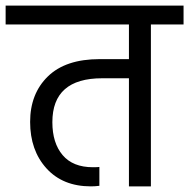

<svg xmlns="http://www.w3.org/2000/svg" viewBox="-42 -662 672 682"><path d="M610 -642V-575H494V0H416V-384H321Q144 -384 144 -228Q144 -154 180.5 -111Q217 -68 288 -68Q305 -68 311 -69V-2Q295 0 281 0Q181 0 123 -64Q65 -128 65 -229Q65 -329 128 -390.5Q191 -452 312 -452H416V-575H-22V-642Z"/></svg>

Font: Hind
Style: Regular
Weight: 400
Designer: Manushi Parikh, Satya Rajpurohit
Foundry: Indian Type Foundry
Version: Version 2.000;PS 1.0;hotconv 1.0.79;makeotf.lib2.5.61930